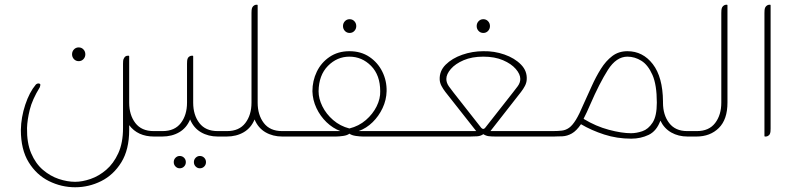

<svg xmlns="http://www.w3.org/2000/svg" viewBox="-20 -576 3349 810"><path d="M312 -318Q300 -318 292 -326.5Q284 -335 284 -347Q284 -359 292 -367.5Q300 -376 312 -376Q324 -376 332 -367.5Q340 -359 340 -347Q340 -335 332 -326.5Q324 -318 312 -318ZM628 -23H659V0H630Q561 0 525 -48V-28Q525 55 492 108.5Q459 162 407 188Q355 214 297 214Q239 214 186.5 188Q134 162 101 108.5Q68 55 68 -28Q69 -81 86.5 -134Q104 -187 131 -219Q136 -224 143 -224Q145 -224 148 -222.5Q151 -221 150 -216Q150 -214 148 -208Q116 -156 105.5 -113Q95 -70 94 -36Q93 27 111.5 70.5Q130 114 161 140.5Q192 167 228 179Q264 191 297 191Q327 191 362 179Q397 167 428 140.5Q459 114 479 70.5Q499 27 499 -36V-307Q499 -313 499.5 -319.5Q500 -326 504 -332Q509 -341 520 -341H523Q525 -341 525 -338V-143Q525 -91 551 -57Q577 -23 628 -23Z M898 -23H929V0H899Q859 0 828 -18Q797 -36 782 -72Q767 -36 736 -18Q705 0 664 0H646V-23H666Q717 -23 743 -57Q769 -91 769 -143V-307Q769 -313 769.5 -319.5Q770 -326 773 -332Q780 -341 790 -341H793Q795 -341 795 -338V-143Q795 -91 821 -57Q847 -23 898 -23ZM738 82Q749 82 756.5 89.5Q764 97 764 108Q764 119 756.5 126.5Q749 134 738 134Q728 134 720.5 126.5Q713 119 713 108Q713 97 720.5 89.5Q728 82 738 82ZM823 82Q834 82 841.5 89.5Q849 97 849 108Q849 119 841.5 126.5Q834 134 823 134Q813 134 805.5 126.5Q798 119 798 108Q798 97 805.5 89.5Q813 82 823 82Z M1170 -23H1201V0H1171Q1131 0 1100 -18Q1069 -36 1054 -72Q1039 -36 1008 -18Q977 0 936 0H918V-23H938Q989 -23 1015 -57Q1041 -91 1041 -143V-521Q1041 -527 1041.5 -533.5Q1042 -540 1045 -546Q1052 -556 1062 -556H1065Q1067 -556 1067 -553V-143Q1067 -91 1093 -57Q1119 -23 1170 -23Z M1455 -437Q1443 -437 1435 -445.5Q1427 -454 1427 -466Q1427 -478 1435 -486.5Q1443 -495 1455 -495Q1467 -495 1475 -486.5Q1483 -478 1483 -466Q1483 -454 1475 -445.5Q1467 -437 1455 -437ZM1493 -23H1738V0H1512Q1499 0 1481.5 -2.5Q1464 -5 1454 -12Q1445 -5 1427.5 -2.5Q1410 0 1397 0H1190V-23H1416Q1384 -35 1357.5 -60.5Q1331 -86 1315 -120Q1299 -154 1298 -191Q1298 -235 1316.5 -273.5Q1335 -312 1370.5 -336Q1406 -360 1454 -360Q1503 -360 1538.5 -336Q1574 -312 1593 -273.5Q1612 -235 1611 -191Q1610 -154 1594 -120Q1578 -86 1552 -60.5Q1526 -35 1493 -23ZM1324 -191Q1324 -160 1340 -127.5Q1356 -95 1385.5 -69.5Q1415 -44 1454 -34Q1494 -44 1523.5 -69.5Q1553 -95 1569 -127.5Q1585 -160 1584 -191Q1584 -259 1545.5 -298Q1507 -337 1454 -337Q1402 -337 1363.5 -298Q1325 -259 1324 -191Z M2019 -495Q2031 -495 2039 -486.5Q2047 -478 2047 -466Q2047 -454 2039 -445.5Q2031 -437 2019 -437Q2007 -437 1999 -445.5Q1991 -454 1991 -466Q1991 -478 1999 -486.5Q2007 -495 2019 -495ZM1963 0H1727V-23H1989L1859 -188Q1849 -201 1842.5 -213.5Q1836 -226 1835 -239Q1833 -276 1860 -303Q1887 -330 1930 -345Q1973 -360 2019 -360Q2065 -361 2108 -346Q2151 -331 2178 -303.5Q2205 -276 2202 -239Q2201 -226 2194.5 -213.5Q2188 -201 2178 -188L2049 -23H2321V0H2072Q2053 0 2041.5 -1.5Q2030 -3 2019 -10Q2008 -2 1993 -1Q1978 0 1963 0ZM1893 -186 2010 -37Q2019 -27 2027 -37L2144 -186Q2153 -197 2164 -212Q2175 -227 2175 -243Q2175 -263 2156 -285Q2137 -307 2102 -322Q2067 -337 2019 -337Q1971 -337 1936 -322Q1901 -307 1882 -285Q1863 -263 1863 -243Q1863 -227 1873.5 -212Q1884 -197 1893 -186Z M2879 -23H2911V0H2881Q2842 0 2812 -17Q2782 -34 2766 -67Q2750 -23 2716.5 -7Q2683 9 2643 9Q2583 9 2529 -8.5Q2475 -26 2431 -52Q2412 -24 2392.5 -13Q2373 -2 2353 -1Q2333 0 2311 0H2310V-23H2312Q2334 -23 2350.5 -25Q2367 -27 2381 -37Q2395 -47 2409.5 -70.5Q2424 -94 2442 -137Q2459 -174 2476.5 -213Q2494 -252 2515 -285.5Q2536 -319 2563 -339.5Q2590 -360 2627 -360Q2692 -360 2734 -305.5Q2776 -251 2777 -148V-143Q2777 -91 2803 -57Q2829 -23 2879 -23ZM2642 -14Q2665 -14 2690 -22.5Q2715 -31 2733 -58.5Q2751 -86 2751 -143Q2751 -218 2732.5 -260Q2714 -302 2686 -319.5Q2658 -337 2627 -337Q2580 -337 2544.5 -281Q2509 -225 2470 -135Q2462 -117 2455.5 -102.5Q2449 -88 2442 -75Q2442 -75 2442.5 -75Q2443 -75 2443 -74L2444 -75Q2444 -75 2444 -74.5Q2444 -74 2443 -74Q2494 -43 2548.5 -28.5Q2603 -14 2642 -14Z M2918 0H2900V-23H2920Q2971 -23 2997 -57Q3023 -91 3023 -143V-521Q3023 -527 3023.5 -533.5Q3024 -540 3027 -546Q3034 -556 3044 -556H3047Q3049 -556 3049 -553V-143Q3049 -72 3012.5 -36Q2976 0 2918 0Z M3210 0H3207Q3205 0 3205 -3V-521Q3205 -527 3205.5 -533.5Q3206 -540 3209 -546Q3216 -556 3226 -556H3229Q3231 -556 3231 -553V-34Q3231 -28 3230.5 -21.5Q3230 -15 3227 -9Q3220 0 3210 0Z"/></svg>

Font: Zain ExtraLight
Style: Regular
Weight: 200
Designer: Zain,Boutros
Foundry: Mobile Telecommunications Company (Zain), 2024
Version: Version 1.51; ttfautohint (v1.8.4)